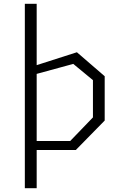

<svg xmlns="http://www.w3.org/2000/svg" viewBox="-20 -785 660 1005"><path d="M110 -765H172V200H110ZM134.5 -47H347.5L466.5 -170.5V-365.5L363.5 -450.5L134.5 -388V-432L382.5 -511.5L528 -386V-154L377 0H134.5Z"/></svg>

Font: Monaspace Krypton Var ExLight
Style: Regular
Weight: 200
Designer: Riley Cran and the Lettermatic Team
Version: Version 1.200 (Monaspace Krypton Var)